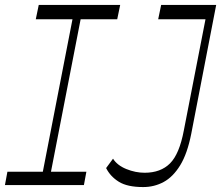

<svg xmlns="http://www.w3.org/2000/svg" viewBox="-21 -750 896 778"><path d="M142 0 284 -730H317L175 0ZM-1 0 9 -54H329L319 0ZM124 -672 136 -730H466L454 -672ZM559 8Q495 8 460.5 -13.5Q426 -35 409 -69L437 -107Q454 -80 491 -65Q528 -50 565 -50Q630 -50 668 -88Q706 -126 724 -222L823 -730H855L754 -208Q738 -127 709 -80Q680 -33 642 -12.5Q604 8 559 8ZM620 -672 632 -730H855L843 -672Z"/></svg>

Font: Savate ExtraLight
Style: Italic
Weight: 200
Italic angle: -11°
Designer: Max Esnée
Foundry: Plomb Type
Version: Version 2.000